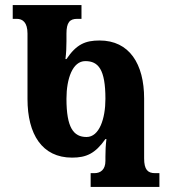

<svg xmlns="http://www.w3.org/2000/svg" viewBox="-20 -734 664 754"><path d="M336 0H606V-54H589C560 -54 546 -68 546 -112V-347C546 -483 488 -575 371 -575C315 -575 280 -560 241 -502H237C240 -526 241 -548 241 -572V-602C241 -646 254 -660 283 -660H300V-714H30V-660H46C69 -660 88 -646 88 -602V-345C88 -207 145 -115 263 -115C319 -115 354 -131 394 -188H398C395 -164 394 -142 394 -119V-102C394 -68 375 -54 351 -54H336ZM320 -196C269 -196 241 -232 241 -346C241 -425 265 -494 315 -494C366 -494 394 -462 394 -346C394 -268 370 -196 320 -196Z"/></svg>

Font: Noto Serif Georgian ExtraCondensed ExtraBold
Style: Regular
Weight: 800
Width: 2
Designer: Monotype Design Team, Akaki Razmadze
Foundry: Google LLC
Version: Version 2.003